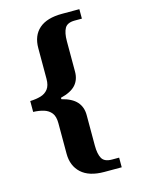

<svg xmlns="http://www.w3.org/2000/svg" viewBox="-130 -836 777 1038"><g transform="rotate(-15 258.5 -317.5)"><path d="M322 125Q237 125 193.5 85Q150 45 150 -23V-194Q150 -232 134.5 -251.5Q119 -271 93 -279Q67 -287 34 -288V-349Q67 -350 93 -357.5Q119 -365 134.5 -385Q150 -405 150 -442V-614Q150 -684 193.5 -722Q237 -760 322 -760H419V-707H379Q337 -707 323 -682Q309 -657 309 -610V-440Q309 -395 283 -366Q257 -337 199 -323V-315Q256 -301 282.5 -271.5Q309 -242 309 -197V-26Q309 21 323 46Q337 71 379 71H419V125Z"/></g></svg>

Font: Noto Serif Bengali Black
Style: Regular
Weight: 900
Version: Version 2.003